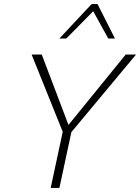

<svg xmlns="http://www.w3.org/2000/svg" viewBox="-20 -927 691 947"><path d="M321 -262 300 -289 600 -658H651ZM230 0 292 -289H335L273 0ZM295 -263 136 -658H186L326 -289ZM273 -737 432 -907H461L450 -882L307 -737ZM514 -737 434 -882 432 -907H461L547 -737Z"/></svg>

Font: Ysabeau Infant ExtraLight
Style: Italic
Weight: 250
Italic angle: -12°
Designer: Christian Thalmann (Catharsis Fonts)
Version: Version 2.001;gftools[0.9.30]; featfreeze: ss01,ss02,lnum